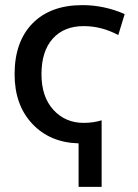

<svg xmlns="http://www.w3.org/2000/svg" viewBox="-20 -550 539 750"><path d="M307 -448Q230 -448 186 -399Q142 -350 142 -260Q142 -172 188.5 -121Q235 -70 307 -70Q344 -70 377 -80V180H287V10Q175 7 106 -66.5Q37 -140 37 -260Q37 -387 107 -458.5Q177 -530 302 -530Q387 -530 467 -495L442 -413Q377 -448 307 -448Z"/></svg>

Font: Mplus 1p Medium
Style: Regular
Weight: 500
Version: Version 1.061